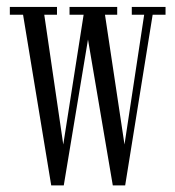

<svg xmlns="http://www.w3.org/2000/svg" viewBox="-20 -544 516 566"><path d="M312.5 2.5 227 -500.5H185V-523.5H325.5V-500.5H289.5L347 -118L405 -500.5H368.5V-523.5H468V-500.5H430L349 2.5ZM131 2.5 48 -500.5H9V-523.5H148V-500.5H110.5L166.5 -118L226.5 -500.5H194.5V-523.5H292V-500.5H251.5L168 2.5Z"/></svg>

Font: Imbue 48pt Light
Style: Regular
Weight: 300
Designer: Tyler Finck
Foundry: Etcetera Type Company
Version: Version 1.102